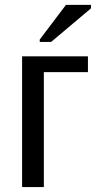

<svg xmlns="http://www.w3.org/2000/svg" viewBox="-20 -756 405 776"><path d="M157.2 -464.4V0H69.3V-528.3H335.4V-464.4ZM347.7 -722.2 186.5 -586.4H140.6V-596.2L246.6 -736.3H347.7Z"/></svg>

Font: Arimo Nerd Font
Style: Regular
Weight: 400
Designer: Steve Matteson
Foundry: Monotype Imaging Inc.
Version: Version 1.33;Nerd Fonts 3.2.1